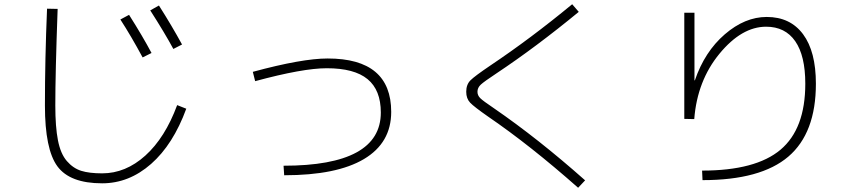

<svg xmlns="http://www.w3.org/2000/svg" viewBox="-20 -813 4040 906"><path d="M548 -721 589 -743Q653 -642 695 -563L653 -542Q598 -644 548 -721ZM689 -764 730 -787Q791 -691 839 -603L798 -582Q757 -658 689 -764ZM202 -772 252 -771Q241 -468 241 -315Q241 -214 253.5 -150.5Q266 -87 295.5 -53Q325 -19 363 -7Q401 5 462 5Q573 5 666 -79Q759 -163 816 -317L859 -300Q797 -131 693 -39.5Q589 52 462 52Q310 52 251 -28Q192 -108 192 -315Q192 -535 202 -772Z M1173 -474Q1405 -537 1526 -537Q1826 -537 1826 -285Q1826 -139 1697.5 -62.5Q1569 14 1321 14L1318 -31Q1777 -31 1777 -282Q1777 -388 1714.5 -439.5Q1652 -491 1522 -491Q1409 -491 1184 -430Z M2711 -757Q2508 -590 2323 -467Q2264 -428 2248.5 -413.5Q2233 -399 2233 -380Q2233 -363 2246 -350Q2259 -337 2311 -302Q2519 -159 2741 38L2708 73Q2482 -127 2283 -263Q2217 -309 2198.5 -328.5Q2180 -348 2180 -380Q2180 -414 2200 -434Q2220 -454 2294 -504Q2485 -632 2680 -793Z M3598 -733Q3709 -733 3769.5 -651.5Q3830 -570 3830 -418Q3830 -185 3700 -74Q3570 37 3295 37L3293 -8Q3546 -8 3663 -106.5Q3780 -205 3780 -418Q3780 -550 3732.5 -618.5Q3685 -687 3595 -687Q3480 -687 3375 -559.5Q3270 -432 3256 -251L3209 -252V-753H3257V-434H3259Q3305 -569 3400 -651Q3495 -733 3598 -733Z"/></svg>

Font: Mplus 1p Light
Style: Regular
Weight: 300
Version: Version 1.061